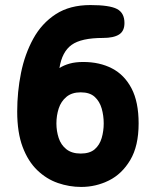

<svg xmlns="http://www.w3.org/2000/svg" viewBox="-20 -731 614 759"><path d="M301 8Q254 8 209 -7.5Q164 -23 127.5 -58Q91 -93 69.5 -150Q48 -207 48 -290Q48 -368 63 -442.5Q78 -517 111.5 -578Q145 -639 200.5 -675Q256 -711 337 -711Q413 -711 442.5 -695.5Q472 -680 472 -640Q472 -608 450.5 -594.5Q429 -581 387 -581Q301 -581 263 -553.5Q225 -526 215 -462Q232 -473 255 -479.5Q278 -486 309 -486Q374 -486 423 -460.5Q472 -435 500 -381.5Q528 -328 528 -243Q528 -154 495 -98.5Q462 -43 410.5 -17.5Q359 8 301 8ZM299 -124Q335 -124 354.5 -141Q374 -158 382 -185.5Q390 -213 390 -243Q390 -274 382 -302Q374 -330 354.5 -348Q335 -366 299 -366Q264 -366 242.5 -348Q221 -330 212 -302Q203 -274 203 -243Q203 -213 212 -185.5Q221 -158 242.5 -141Q264 -124 299 -124Z"/></svg>

Font: Madimi One
Style: Regular
Weight: 400
Designer: Taurai Valerie Mtake, Mirko Velimirovic
Foundry: TaVaTake
Version: Version 1.000; ttfautohint (v1.8.4.7-5d5b)